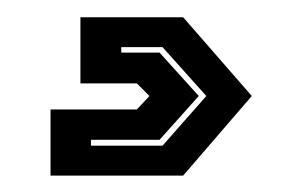

<svg xmlns="http://www.w3.org/2000/svg" viewBox="-20 -34 359 228"><path d="M40 174.5V96H142.5L157.5 80L142.5 65H75.5V-13.5H197.5L279 80L197.5 174.5ZM88 139H173L225 80L173 22H124V28.5H169.5L216 80L169.5 132H88Z"/></svg>

Font: Tourney Expanded ExtraBold
Style: Regular
Weight: 800
Width: 7
Designer: Tyler Finck
Foundry: Etcetera Type Co
Version: Version 1.010; ttfautohint (v1.8.3)